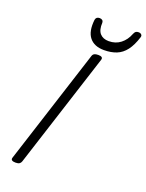

<svg xmlns="http://www.w3.org/2000/svg" viewBox="-204 -1230 1017 1340"><g transform="rotate(20 305.0 -560.5)"><path d="M87 14Q69 14 60.5 8Q52 2 56 -11L331 -867Q335 -879 345 -884.5Q355 -890 374 -890Q392 -890 400 -884Q408 -878 404 -865L129 -10Q125 2 115.5 8Q106 14 87 14ZM398 -935Q326 -935 290.5 -979Q255 -1023 265 -1111Q267 -1123 274.5 -1129Q282 -1135 295 -1135Q308 -1135 315.5 -1128.5Q323 -1122 323 -1111Q320 -1056 343 -1030.5Q366 -1005 408 -1005Q459 -1005 495.5 -1033.5Q532 -1062 550 -1109Q556 -1124 563.5 -1129.5Q571 -1135 584 -1135Q598 -1135 605.5 -1127Q613 -1119 609 -1107Q589 -1043 560 -1005Q531 -967 491 -951Q451 -935 398 -935Z"/></g></svg>

Font: Playwrite DK Loopet Light
Style: Regular
Weight: 300
Version: Version 1.003